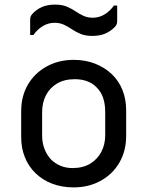

<svg xmlns="http://www.w3.org/2000/svg" viewBox="-20 -803 640 834"><path d="M300 -543Q351 -543 393 -526.5Q435 -510 465.5 -481Q496 -452 512 -412Q528 -372 528 -324V-213Q528 -147 498.5 -96.5Q469 -46 417 -17.5Q365 11 300 11Q249 11 207 -5Q165 -21 134.5 -50.5Q104 -80 88 -120Q72 -160 72 -208V-319Q72 -386 101.5 -436Q131 -486 183 -514.5Q235 -543 300 -543ZM305 -459Q259 -459 227.5 -440Q196 -421 179.5 -389Q163 -357 163 -316V-215Q163 -182 173.5 -155.5Q184 -129 202 -110Q219 -93 242.5 -83Q266 -73 295 -73Q341 -73 372.5 -92.5Q404 -112 420.5 -144Q437 -176 437 -216V-317Q437 -352 427.5 -379Q418 -406 399 -424Q383 -441 359 -450Q335 -459 305 -459ZM383 -726Q410 -726 433.5 -740Q457 -754 475 -779H489Q489 -768 489 -756Q489 -744 489 -733Q489 -722 489 -713Q489 -706 487.5 -700Q486 -694 480 -687Q462 -668 438 -657.5Q414 -647 381 -647Q351 -647 330.5 -655.5Q310 -664 293 -675.5Q276 -687 258 -695.5Q240 -704 217 -704Q190 -704 166.5 -690Q143 -676 125 -651H111Q111 -662 111 -674Q111 -686 111 -697.5Q111 -709 111 -717Q111 -724 112.5 -729.5Q114 -735 120 -742Q138 -762 162 -772.5Q186 -783 219 -783Q249 -783 269.5 -774.5Q290 -766 307 -754.5Q324 -743 342 -734.5Q360 -726 383 -726Z"/></svg>

Font: Rec Mono Linear
Style: Regular
Weight: 400
Monospace: yes
Version: Version 1.085; ttfautohint (v1.8.4.7-5d5b)